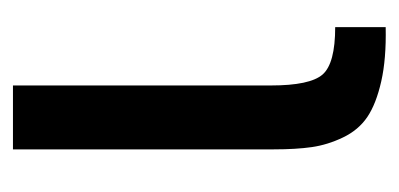

<svg xmlns="http://www.w3.org/2000/svg" viewBox="-174 -420 595 286"><g transform="rotate(-90 123.0 -277.5)"><path d="M225.1 -75.2V0Q177.7 1 144.3 -6.6Q110.8 -14.2 91.3 -27.3Q71.8 -40.5 60.8 -63.5Q49.8 -86.4 46.4 -109.9Q43 -133.3 43 -167V-555.2H138.2V-170.9Q138.2 -112.8 154.5 -94Q170.9 -75.2 225.1 -75.2Z"/></g></svg>

Font: LT Superior Med
Style: Regular
Weight: 500
Designer: Daniel Lyons
Foundry: LyonsType
Version: Version 1.000